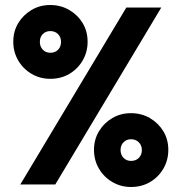

<svg xmlns="http://www.w3.org/2000/svg" viewBox="-20 -736 724 766"><path d="M180.7 -421.5Q140 -421.5 106.2 -441.2Q72.5 -461 52.8 -494.6Q33 -528.2 33 -569.5Q33 -611 52.8 -643.8Q72.5 -676.5 105.8 -696.2Q139 -716 180.5 -716Q222.5 -716 256.2 -696.2Q290 -676.5 309.8 -643.8Q329.5 -611 329.5 -569.6Q329.5 -528.2 309.7 -494.5Q290 -460.8 256.5 -441.1Q223 -421.5 180.7 -421.5ZM180.9 -525.5Q200 -525.5 211.8 -537.6Q223.5 -549.8 223.5 -569Q223.5 -588 211.5 -600Q199.5 -612 180.9 -612Q162.5 -612 150.8 -600.1Q139 -588.2 139 -569Q139 -549.8 150.9 -537.6Q162.7 -525.5 180.9 -525.5ZM502.7 10Q462 10 428.2 -9.8Q394.5 -29.5 374.8 -63.1Q355 -96.7 355 -138Q355 -179.5 374.8 -212.2Q394.5 -245 427.8 -264.8Q461 -284.5 502.5 -284.5Q544.5 -284.5 578.2 -264.8Q612 -245 631.8 -212.2Q651.5 -179.5 651.5 -138.1Q651.5 -96.7 631.7 -63Q612 -29.3 578.5 -9.6Q545 10 502.7 10ZM502.9 -94Q522 -94 534 -106.1Q546 -118.3 546 -137.5Q546 -156 533.8 -168.2Q521.5 -180.5 502.9 -180.5Q484.5 -180.5 472.8 -168.3Q461 -156.2 461 -137.5Q461 -118.3 472.9 -106.1Q484.7 -94 502.9 -94ZM61 0 484 -706H623.5L200.5 0Z"/></svg>

Font: Outfit Thin
Style: Regular
Weight: 100
Designer: Rodrigo Fuenzalida
Foundry: fragTYPE
Version: Version 1.000